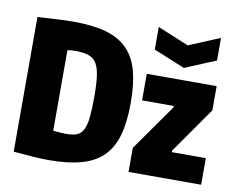

<svg xmlns="http://www.w3.org/2000/svg" viewBox="-85 -914 1276 1039"><g transform="rotate(10 552.5 -394.5)"><path d="M706 -801 877 -730 1048 -801V-677L878 -606L706 -677ZM681 -132 860 -386V-394H686V-540H1070V-407L893 -154V-146H1080V0H681ZM245 12Q207 12 161.5 9Q116 6 50 0V-740Q118 -744 163.5 -746.5Q209 -749 247 -749Q352 -749 424.5 -729Q497 -709 542.5 -664Q588 -619 608 -546.5Q628 -474 628 -369Q628 -264 607.5 -191.5Q587 -119 541.5 -74Q496 -29 423 -8.5Q350 12 245 12ZM314 -144Q349 -144 371.5 -153Q394 -162 406.5 -187Q419 -212 423.5 -256Q428 -300 428 -370Q428 -439 422 -482.5Q416 -526 400.5 -551Q385 -576 357 -585.5Q329 -595 285 -595Q268 -595 258.5 -594Q249 -593 241 -591V-149Q268 -146 284 -145Q300 -144 314 -144Z"/></g></svg>

Font: Encode Sans Compressed
Style: Black
Weight: 900
Designer: Pablo Impallari, Andres Torresi
Foundry: Pablo Impallari, Andres Torresi
Version: Version 1.000; ttfautohint (v1.00) -l 8 -r 50 -G 200 -x 14 -